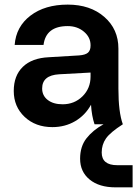

<svg xmlns="http://www.w3.org/2000/svg" viewBox="-20 -534 590 825"><path d="M507.8 0Q453.6 34.7 435.3 61Q417 87.4 417 121.1Q417 175.8 483.9 175.8H549.8V271H476.1Q406.2 271 365.2 237.5Q324.2 204.1 324.2 147.9Q324.2 95.2 351.6 60.3Q378.9 25.4 424.8 0H386.2Q374 -36.1 371.1 -84Q346.2 -38.6 302.7 -13.2Q259.3 12.2 205.1 12.2Q132.8 12.2 85.9 -31.7Q39.1 -75.7 39.1 -143.1Q39.1 -209 78.1 -246.8Q117.2 -284.7 189.9 -288.1L319.8 -295.9Q346.7 -297.9 357.9 -307.6Q369.1 -317.4 369.1 -337.9V-339.8Q369.1 -374 340.6 -397.9Q312 -421.9 271 -421.9Q177.2 -421.9 167 -340.8H43Q48.8 -419.4 110.8 -466.8Q172.9 -514.2 271 -514.2Q367.7 -514.2 428.2 -461.4Q488.8 -408.7 488.8 -325.2V-152.8Q488.8 -51.8 507.8 0ZM161.1 -153.8Q161.1 -123 185.1 -104.5Q209 -85.9 249 -85.9Q299.8 -85.9 334.5 -120.1Q369.1 -154.3 369.1 -205.1V-222.2L233.9 -214.8Q161.1 -210.4 161.1 -153.8Z"/></svg>

Font: Overused Grotesk SemiBold
Style: Regular
Weight: 600
Version: Version 0.002